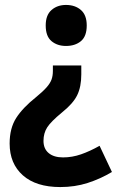

<svg xmlns="http://www.w3.org/2000/svg" viewBox="-20 -576 478 777"><path d="M331 -473Q331 -429 307.5 -409.5Q284 -390 247 -390Q212 -390 188.5 -409.5Q165 -429 165 -473Q165 -515 188.5 -535.5Q212 -556 247 -556Q284 -556 307.5 -535.5Q331 -515 331 -473ZM309 -275Q309 -225 292.5 -191Q276 -157 231 -121Q186 -84 171 -60.5Q156 -37 156 -6Q156 26 177 43.5Q198 61 235 61Q272 61 308 48.5Q344 36 383 14L433 120Q386 148 334.5 164.5Q283 181 224 181Q126 181 72.5 133.5Q19 86 19 5Q19 -57 45.5 -98.5Q72 -140 126 -183Q154 -206 168.5 -222.5Q183 -239 188.5 -254Q194 -269 194 -289V-311H309Z"/></svg>

Font: Noto Sans Hebrew SemiCondensed
Style: Bold
Weight: 700
Width: 4
Designer: Monotype Design Team
Foundry: Monotype Imaging Inc.
Version: Version 2.004; ttfautohint (v1.8.4.7-5d5b)